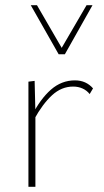

<svg xmlns="http://www.w3.org/2000/svg" viewBox="-20 -723 404 743"><path d="M90 0V-407L114 -410L117 -288V0ZM112 -261 103 -275Q136 -340 177 -376Q218 -412 270 -412Q292 -412 309.5 -404Q327 -396 340 -381L327 -359Q316 -373 299.5 -380.5Q283 -388 263 -388Q218 -388 181.5 -354.5Q145 -321 112 -261ZM207 -513 213 -528 315 -703H338L231 -513ZM207 -513 99 -703H123L225 -527L231 -513Z"/></svg>

Font: Ysabeau Office Thin
Style: Regular
Weight: 250
Designer: Christian Thalmann (Catharsis Fonts)
Version: Version 2.001;gftools[0.9.30]; featfreeze: tnum,lnum,ss02